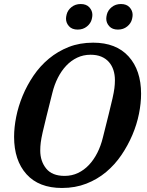

<svg xmlns="http://www.w3.org/2000/svg" viewBox="-20 -922 732 954"><path d="M301 -48Q337 -48 367.5 -62.5Q398 -77 422 -102.5Q446 -128 463.5 -162.5Q481 -197 491 -238Q509 -310 520.5 -356Q532 -402 539 -433Q546 -464 548.5 -484Q551 -504 551 -524Q551 -551 543.5 -574Q536 -597 521 -614Q506 -631 483.5 -640.5Q461 -650 430 -650Q394 -650 363.5 -635.5Q333 -621 309 -595.5Q285 -570 267.5 -535.5Q250 -501 240 -460Q222 -388 210.5 -342Q199 -296 192 -265Q185 -234 182.5 -214Q180 -194 180 -174Q180 -121 209.5 -84.5Q239 -48 301 -48ZM288 12Q173 12 111.5 -56.5Q50 -125 50 -242Q50 -289 60.5 -341.5Q71 -394 92.5 -446Q114 -498 146.5 -546Q179 -594 223 -630.5Q267 -667 321.5 -688.5Q376 -710 443 -710Q557 -710 619 -641.5Q681 -573 681 -456Q681 -409 670.5 -356.5Q660 -304 638 -252Q616 -200 583.5 -152Q551 -104 507.5 -67.5Q464 -31 409 -9.5Q354 12 288 12ZM366 -775Q338 -775 323 -791.5Q308 -808 308 -829Q308 -838 311 -850Q316 -871 335 -886.5Q354 -902 381 -902Q409 -902 424 -885.5Q439 -869 439 -848Q439 -839 436 -827Q431 -806 412 -790.5Q393 -775 366 -775ZM566 -775Q538 -775 523 -791.5Q508 -808 508 -829Q508 -838 511 -850Q516 -871 535 -886.5Q554 -902 581 -902Q609 -902 624 -885.5Q639 -869 639 -848Q639 -839 636 -827Q631 -806 612 -790.5Q593 -775 566 -775Z"/></svg>

Font: IBM Plex Serif SmBld
Style: Italic
Weight: 600
Italic angle: -14°
Designer: Mike Abbink, Paul van der Laan, Pieter van Rosmalen
Foundry: Bold Monday
Version: Version 3.001